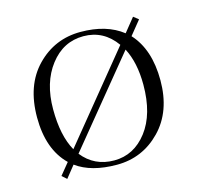

<svg xmlns="http://www.w3.org/2000/svg" viewBox="-80 -605 786 708"><g transform="rotate(-15 312.5 -250.5)"><path d="M112 -53Q45 -118 45 -240.5Q45 -363 113.5 -433.5Q182 -504 281 -504Q380 -504 441 -456L483 -508L502 -493L459 -440Q520 -374 520 -255.5Q520 -137 451.5 -66.5Q383 4 285 4Q187 4 130 -38L94 7L76 -9ZM144 -93 411 -420Q364 -486 287 -486Q210 -486 160 -421Q110 -356 110 -254.5Q110 -153 144 -93ZM455 -256Q455 -341 425 -398L158 -72Q204 -14 279.5 -14Q355 -14 405 -79Q455 -144 455 -256Z"/></g></svg>

Font: Antic Didone
Style: Regular
Weight: 400
Designer: Santiago Orozco
Foundry: Santiago Orozco
Version: Version 2.001